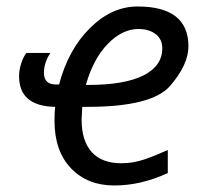

<svg xmlns="http://www.w3.org/2000/svg" viewBox="-20 -565 633 595"><path d="M409.2 -475.1Q358.9 -475.1 314 -429Q269 -382.8 246.1 -301.8H252.9Q366.2 -301.8 424.6 -331.3Q482.9 -360.8 482.9 -415Q482.9 -443.8 462.2 -459.5Q441.4 -475.1 409.2 -475.1ZM116.2 -338.9Q116.2 -303.2 153.8 -303.2H163.1Q191.4 -411.1 258.8 -478Q326.2 -544.9 406.2 -544.9Q563.5 -544.9 564 -421.9Q564 -364.7 507.6 -299.3Q451.2 -233.9 252 -233.9H234.9L232.9 -194.8Q232.9 -128.4 264.2 -93.8Q295.4 -59.1 356 -59.1Q392.6 -59.1 427.5 -71Q462.4 -83 500 -100.1V-28.8Q417 9.8 334 9.8Q251 9.8 200 -43.5Q148.9 -96.7 148.9 -190.9Q148.9 -218.8 150.9 -233.9Q39.1 -235.8 39.1 -329.1Q39.1 -348.1 45.9 -369.1Q52.7 -390.1 62 -400.9H136.2Q116.2 -371.6 116.2 -338.9Z"/></svg>

Font: OpenSans-Italic
Style: Italic
Weight: 400
Italic angle: -12°
Foundry: Ascender Corporation
Version: Version 1.10